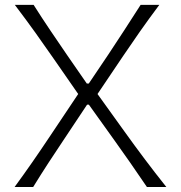

<svg xmlns="http://www.w3.org/2000/svg" viewBox="-20 -752 727 772"><path d="M38.6 0H113.3Q145.5 -52.2 174.8 -97.2Q204.1 -142.1 234.9 -188L330.1 -331.1H337.4L439.5 -188.5Q470.2 -145.5 502.9 -98.9Q535.6 -52.2 570.8 0H648.9Q603 -57.6 562.3 -111.8Q521.5 -166 479.5 -224.6L372.1 -374L475.1 -526.9Q504.9 -571.3 541.7 -623.8Q578.6 -676.3 620.6 -732.4H545.4Q512.7 -681.6 480 -630.9Q447.3 -580.1 416.5 -534.2L336.9 -416H329.1L248 -533.2Q216.8 -578.6 182.9 -628.9Q148.9 -679.2 115.2 -732.4H39.6Q85.9 -671.4 123.8 -618.4Q161.6 -565.4 197.8 -513.2L294.4 -374L182.1 -206.1Q145 -150.4 109.9 -99.9Q74.7 -49.3 38.6 0Z"/></svg>

Font: Pinar-VF-FD
Style: Regular
Weight: 300
Designer: Amin Abedi
Version: Version 3.0